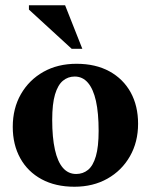

<svg xmlns="http://www.w3.org/2000/svg" viewBox="-20 -697 574 730"><path d="M269.5 -35.5Q295.5 -35.5 314.8 -51.2Q334 -67 344.5 -103Q355 -139 355 -199.5Q355 -267.5 344.8 -313.2Q334.5 -359 314.2 -382.5Q294 -406 264 -406Q238.5 -406 219.2 -390Q200 -374 189.2 -338Q178.5 -302 178.5 -241.5Q178.5 -174 188.8 -128Q199 -82 219.2 -58.8Q239.5 -35.5 269.5 -35.5ZM263 13Q191 13 138.2 -15.5Q85.5 -44 57 -95.5Q28.5 -147 28.5 -214.5Q28.5 -285 59.5 -339Q90.5 -393 145 -423.8Q199.5 -454.5 271 -454.5Q343.5 -454.5 396 -425.8Q448.5 -397 476.8 -345.8Q505 -294.5 505 -226.5Q505 -157 474 -102.8Q443 -48.5 388.5 -17.8Q334 13 263 13ZM293 -511.5H252.5L90 -660.5V-677H227.5Z"/></svg>

Font: Newsreader 24pt
Style: Bold
Weight: 700
Designer: Hugues Gentile
Foundry: Production Type
Version: Version 1.003